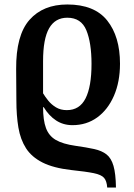

<svg xmlns="http://www.w3.org/2000/svg" viewBox="-20 -568 596 856"><path d="M458 268Q456 239 444 225Q432 211 398 204Q364 197 297 190Q218 181 169.5 156.5Q121 132 96 93Q71 54 62 0.5Q53 -53 53 -120L52 -260Q51 -411 111.5 -479.5Q172 -548 280 -548Q401 -548 458 -476.5Q515 -405 515 -284Q515 -203 488 -141Q461 -79 413.5 -44.5Q366 -10 303 -10Q262 -10 230 -31Q198 -52 175 -90H172Q172 -32 185 3Q198 38 229 56Q260 74 316 82Q366 89 400 96.5Q434 104 455 120.5Q476 137 486 171.5Q496 206 497 268ZM278 -77Q335 -77 361.5 -129.5Q388 -182 388 -283Q388 -377 365 -433Q342 -489 280 -489Q226 -489 199 -442Q172 -395 172 -295V-152Q181 -137 195 -119.5Q209 -102 229.5 -89.5Q250 -77 278 -77Z"/></svg>

Font: Noto Serif SemiCondensed SemiBold
Style: Regular
Weight: 600
Width: 4
Designer: Monotype Design Team
Foundry: Monotype Imaging Inc.
Version: Version 2.013; ttfautohint (v1.8.4.7-5d5b)